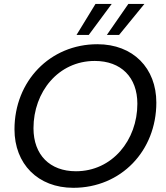

<svg xmlns="http://www.w3.org/2000/svg" viewBox="-20 -925 826 953"><path d="M344 7.2C580.8 7.2 756 -176.1 756 -415.9C756 -586.4 641.2 -705.5 463.4 -705.5C227.9 -705.5 51.9 -521.9 51.9 -283.1C51.9 -111.8 167.7 7.2 344 7.2ZM356.8 -75C227.2 -75 146.2 -156.6 146.2 -288.6C146.2 -468.3 269.1 -622.5 450.4 -622.5C580.7 -622.5 661.8 -541.9 661.8 -409.9C661.8 -229.7 537.3 -75 356.8 -75ZM617 -905.4 510.4 -751.6H571.1L696.7 -905.4ZM453.9 -905.4 359.8 -751.6H420.6L534.4 -905.4Z"/></svg>

Font: Poppins Devanagari Thin
Style: Italic
Weight: 100
Italic angle: -10°
Designer: Ninad Kale (Devanagari), Jonny Pinhorn (Latin)
Foundry: Indian Type Foundry
Version: 4.005